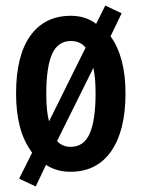

<svg xmlns="http://www.w3.org/2000/svg" viewBox="-20 -610 512 693"><path d="M433 -273Q433 -139 381.5 -64.5Q330 10 234 10Q184 10 146 -15L109 63L49 35L96 -59Q65 -101 51.5 -153.5Q38 -206 38 -273Q38 -409 89.5 -481Q141 -553 236 -553Q289 -553 327 -524L360 -590L419 -562L379 -479Q433 -404 433 -273ZM147 -271Q147 -209 157 -172L289 -438Q270 -462 236 -462Q189 -462 168 -415Q147 -368 147 -271ZM325 -273Q325 -301 323 -324Q321 -347 317 -365L186 -101Q205 -80 235 -80Q283 -80 304 -128.5Q325 -177 325 -273Z"/></svg>

Font: Noto Sans Devanagari UI ExtraCondensed SemiBold
Style: Regular
Weight: 600
Width: 2
Designer: Jelle Bosma - Monotype Design Team
Foundry: Monotype Imaging Inc.
Version: Version 2.004; ttfautohint (v1.8.4.7-5d5b)